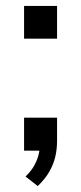

<svg xmlns="http://www.w3.org/2000/svg" viewBox="-20 -507 273 646"><path d="M107 119 66 87Q86 67 95.5 49.5Q105 32 109.5 15Q114 -2 114 -20L140 0H61V-111H172V-34Q172 -5 166 20.5Q160 46 146 70.5Q132 95 107 119ZM61 -377V-487H172V-377Z"/></svg>

Font: Nunito Sans 12pt ExtraLight 12pt Medium
Style: Regular
Weight: 500
Version: Version 3.101;gftools[0.9.27]